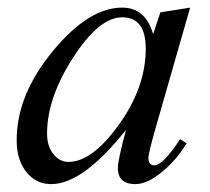

<svg xmlns="http://www.w3.org/2000/svg" viewBox="-20 -462 540 494"><path d="M469.2 -442.4 381.8 -137.7Q361.8 -67.4 361.8 -56.6Q361.8 -36.6 377 -36.6Q399.4 -36.6 443.4 -104L460 -93.3Q434.1 -50.3 397.9 -20.5Q359.4 11.7 328.1 11.7Q283.2 11.7 283.2 -29.8Q283.2 -49.8 304.2 -127.9Q193.4 11.7 111.8 11.7Q72.8 11.7 47.9 -19.3Q22.9 -50.3 22.9 -101.1Q22.9 -218.8 117.2 -332Q208.5 -442.4 294.4 -442.4Q354.5 -442.4 374 -374L392.6 -430.2ZM355 -336.9Q355 -417.5 294.4 -417.5Q234.9 -417.5 168 -313.7Q101.1 -210 101.1 -118.2Q101.1 -84 119.1 -63.5Q134.8 -45.4 155.8 -45.4Q216.3 -45.4 283.7 -138.2Q355 -235.8 355 -336.9Z"/></svg>

Font: Dai Banna SIL Light
Style: Oblique
Weight: 400
Italic angle: -11°
Designer: Victor Gaultney
Foundry: SIL International
Version: Version 2.000